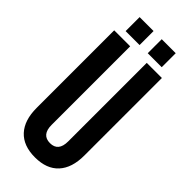

<svg xmlns="http://www.w3.org/2000/svg" viewBox="-268 -879 933 933"><g transform="rotate(45 199.0 -412.0)"><path d="M35.2 -700.2H145V-160.2Q145 -91.8 202.1 -91.8Q258.8 -91.8 258.8 -160.2V-700.2H362.8V-167Q362.8 -82.5 321 -36.9Q279.3 8.8 199.2 8.8Q119.1 8.8 77.1 -36.9Q35.2 -82.5 35.2 -167ZM77.1 -833H172.9V-736.8H77.1ZM229 -833H325.2V-736.8H229Z"/></g></svg>

Font: Bebas Neue Bold
Style: Regular
Weight: 700
Designer: Ryoichi Tsunekawa
Foundry: Ryoichi Tsunekawa
Version: Version 1.300